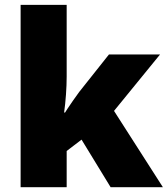

<svg xmlns="http://www.w3.org/2000/svg" viewBox="-20 -780 699 800"><path d="M65.9 0V-759.8H257.8V-460.9Q257.8 -426.8 254.9 -386Q252 -345.2 247.1 -311H251Q251 -311 253.4 -314.7Q255.9 -318.4 260.7 -326.2Q270.5 -340.8 284.2 -360.8Q297.9 -380.9 310.1 -397L434.1 -553.2H647L455.1 -317.9L658.7 0H440.9L319.8 -198.2L257.8 -150.9V0Z"/></svg>

Font: Nokora Black
Style: Regular
Weight: 900
Designer: Danh Hong
Version: Version 8.000; ttfautohint (v1.8.3)